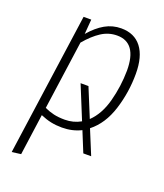

<svg xmlns="http://www.w3.org/2000/svg" viewBox="-136 -623 786 918"><g transform="rotate(20 257.0 -164.5)"><path d="M345 -32 396 92H356L314 -11Q270 11 217 11Q187 11 161 5.5Q135 0 107 -12L78 197L32 203L134 -522H173L167 -447Q203 -489 241 -510.5Q279 -532 323 -532Q390 -532 426 -485.5Q462 -439 462 -351Q462 -257 434 -168.5Q406 -80 345 -32ZM298 -50 229 -219H269L329 -73Q375 -117 395.5 -193.5Q416 -270 417 -351Q417 -493 316 -493Q273 -493 236 -469Q199 -445 162 -401L113 -51Q137 -40 161 -34.5Q185 -29 217 -29Q261 -29 298 -50Z"/></g></svg>

Font: Fira Sans Condensed ExtraLight
Style: Italic
Weight: 275
Width: 3
Italic angle: -8°
Designer: Carrois Corporate & Edenspiekermann AG
Foundry: Carrois Corporate GbR & Edenspiekermann AG
Version: Version 4.203